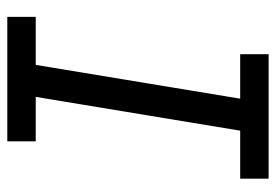

<svg xmlns="http://www.w3.org/2000/svg" viewBox="-138 -638 775 540"><g transform="rotate(90 250.0 -367.5)"><path d="M27 0V-80H162L257 -655H132V-735H482V-655H347L252 -80H377V0Z"/></g></svg>

Font: Iosevka Curly Slab Medium
Style: Italic
Weight: 500
Italic angle: -9°
Monospace: yes
Designer: Belleve Invis
Foundry: Belleve Invis
Version: Version 22.1.2; ttfautohint (v1.8.4)